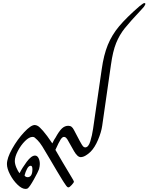

<svg xmlns="http://www.w3.org/2000/svg" viewBox="-20 -1214 962 1244"><path d="M25 -151Q25 -190 59 -250.5Q93 -311 136.5 -357.5Q180 -404 205 -404Q214 -404 225 -398Q236 -392 259 -366Q282 -340 319 -285Q321 -289 327 -301Q333 -313 339 -321Q363 -365 381.5 -382Q400 -399 422 -399Q435 -399 443.5 -392.5Q452 -386 459 -372L497 -300Q511 -274 517.5 -266.5Q524 -259 532 -259Q553 -259 565 -298Q577 -337 583 -379L639 -765Q652 -858 678.5 -923Q705 -988 752 -1044Q799 -1100 883 -1173Q886 -1175 894 -1181.5Q902 -1188 907 -1191Q912 -1194 916 -1194Q925 -1194 920 -1182.5Q915 -1171 900 -1156Q822 -1073 788 -1030.5Q754 -988 732.5 -935Q711 -882 699 -795L642 -398Q636 -357 615 -307.5Q594 -258 567 -231Q553 -217 535.5 -206.5Q518 -196 503 -196Q482 -196 460 -234L417 -310Q416 -311 412.5 -316Q409 -321 404.5 -324Q400 -327 394 -327Q384 -327 373 -310.5Q362 -294 339 -243Q339 -242 385 -164Q439 -74 446 -62Q451 -54 454.5 -47.5Q458 -41 459 -37Q459 -32 445 -16Q431 0 423 0Q417 0 410 -9Q403 -18 395.5 -30Q388 -42 384 -48Q353 -98 304 -182Q270 -240 254 -265.5Q238 -291 223 -306Q210 -319 204.5 -323Q199 -327 191 -327Q169 -327 142 -300Q115 -273 95.5 -235.5Q76 -198 76 -171Q76 -152 86 -128Q96 -104 107 -92Q123 -125 153 -165.5Q183 -206 207 -206Q221 -206 229.5 -190Q238 -174 238 -151Q238 -138 233 -118Q227 -101 199.5 -51.5Q172 -2 159 7Q153 10 145 10Q122 10 93.5 -17.5Q65 -45 45 -83.5Q25 -122 25 -151ZM190 -117Q190 -140 179 -140Q166 -140 155.5 -120.5Q145 -101 139 -77Q146 -66 159 -66Q174 -66 182 -79Q190 -92 190 -117Z"/></svg>

Font: Charm
Style: Regular
Weight: 400
Designer: Katatrad Aksorn Co.,Ltd.
Foundry: Cadson Demak Co.,Ltd.
Version: Version 1.001